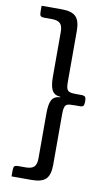

<svg xmlns="http://www.w3.org/2000/svg" viewBox="-98 -808 558 984"><g transform="rotate(10 181.5 -316.0)"><path d="M156 -221Q156 -270 168 -291.5Q180 -313 212 -315V-317Q180 -319 168 -341.5Q156 -364 156 -411V-645Q156 -676 143 -689Q130 -702 99 -702H61Q45 -702 40.5 -707.5Q36 -713 36 -729V-760H141Q193 -760 214.5 -738.5Q236 -717 236 -665V-401Q236 -382 238 -371Q240 -360 246.5 -354Q253 -348 264.5 -346.5Q276 -345 294 -345H315Q332 -345 336.5 -338.5Q341 -332 341 -316Q341 -300 336.5 -293Q332 -286 315 -287H295Q277 -287 265.5 -286Q254 -285 247.5 -279.5Q241 -274 238.5 -262.5Q236 -251 236 -231V33Q236 85 214.5 106.5Q193 128 141 128H36V97Q36 81 40.5 75.5Q45 70 61 70H99Q130 70 143 57Q156 44 156 13Z"/></g></svg>

Font: Rationale
Style: Regular
Weight: 400
Designer: Cyreal (www.cyreal.org)
Foundry: Cyreal (www.cyreal.org)
Version: Version 1.011